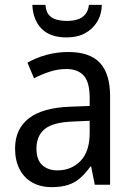

<svg xmlns="http://www.w3.org/2000/svg" viewBox="-20 -760 548 790"><path d="M261 -546Q350 -546 391.5 -501Q433 -456 433 -364V0H370L355 -75H352Q332 -47 310 -27.5Q288 -8 259.5 1Q231 10 193 10Q147 10 113 -9Q79 -28 60.5 -64Q42 -100 42 -149Q42 -229 98.5 -273Q155 -317 269 -321L349 -324V-357Q349 -422 324.5 -449Q300 -476 253 -476Q218 -476 184.5 -465Q151 -454 120 -438L93 -502Q127 -522 170.5 -534Q214 -546 261 -546ZM281 -260Q198 -257 164 -229Q130 -201 130 -149Q130 -103 153.5 -81Q177 -59 216 -59Q274 -59 311.5 -98Q349 -137 349 -213V-263ZM399 -740Q398 -700 379.5 -670Q361 -640 329.5 -623Q298 -606 254 -606Q187 -606 151.5 -641.5Q116 -677 113 -740H167Q169 -714 180 -700Q191 -686 210.5 -680Q230 -674 256 -674Q280 -674 299 -680Q318 -686 330.5 -700.5Q343 -715 346 -740Z"/></svg>

Font: Noto Sans Hebrew SemiCondensed
Style: Regular
Weight: 400
Width: 4
Designer: Monotype Design Team
Foundry: Monotype Imaging Inc.
Version: Version 2.003